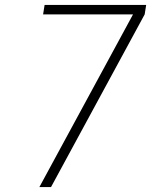

<svg xmlns="http://www.w3.org/2000/svg" viewBox="-20 -755 640 775"><path d="M186 0H139L517 -697H154L160 -735H570L564 -697Z"/></svg>

Font: Iosevka Aile XLt Obl
Style: Regular
Weight: 200
Italic angle: -9°
Designer: Belleve Invis
Foundry: Belleve Invis
Version: Version 31.1.0; ttfautohint (v1.8.4)